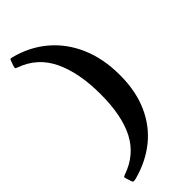

<svg xmlns="http://www.w3.org/2000/svg" viewBox="-302 -849 1066 1066"><g transform="rotate(-45 231.5 -315.5)"><path d="M25.5 -759 35.5 -786.5Q38.5 -796.5 41.8 -797.8Q45 -799 55 -796.5Q162.5 -769 241.8 -702Q321 -635 364.5 -534.2Q408 -433.5 408 -305Q408 -178.5 365.5 -83.2Q323 12 245.8 74Q168.5 136 64 164Q53 167 46 167Q39 167 35.5 155L26 126.5Q22.5 114.5 24 112.2Q25.5 110 37 105.5Q152 65.5 204.5 -35.8Q257 -137 257 -305Q257 -474 204 -584.8Q151 -695.5 35 -736.5Q23.5 -740.5 23 -744Q22.5 -747.5 25.5 -759Z"/></g></svg>

Font: Besley SemiBold
Style: Regular
Weight: 600
Designer: Owen Earl
Foundry: indestructible type*
Version: Version 2.001; ttfautohint (v1.8.3)